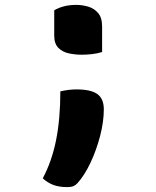

<svg xmlns="http://www.w3.org/2000/svg" viewBox="-20 -567 640 786"><path d="M398 -354Q379 -348 357 -345.5Q335 -343 315 -343Q288 -343 262 -348.5Q236 -354 219 -371Q202 -388 202 -421V-525Q240 -547 292 -547Q316 -547 340.5 -540Q365 -533 381.5 -514Q398 -495 398 -458ZM255 199Q223 199 199.5 190.5Q176 182 155 163Q192 94 209.5 7Q227 -80 227 -193Q262 -201 293 -201Q352 -201 378.5 -182Q405 -163 405 -119Q405 -69 390 -11Q375 47 350.5 99Q326 151 297 183Q290 191 280.5 195Q271 199 255 199Z"/></svg>

Font: Recursive Mn Csl St
Style: Bold
Weight: 700
Monospace: yes
Version: Version 1.079;hotconv 1.0.112;makeotfexe 2.5.65598; ttfautoh